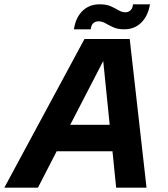

<svg xmlns="http://www.w3.org/2000/svg" viewBox="-88 -871 778 891"><path d="M-68 0 304 -690H514L592 0H451L434 -169H175L88 0ZM238 -292H421L391 -588ZM255 -735Q263 -789 294.5 -820Q326 -851 374 -851Q406 -851 426 -842Q446 -833 462 -823.5Q478 -814 494 -814Q508 -814 518 -823.5Q528 -833 529 -851H608Q599 -797 567.5 -766Q536 -735 489 -735Q458 -735 437.5 -744.5Q417 -754 401.5 -763Q386 -772 369 -772Q354 -772 344.5 -763Q335 -754 333 -735Z"/></svg>

Font: Radio Canada Big SemiBold
Style: Italic
Weight: 600
Italic angle: -12°
Designer: Étienne Aubert Bonn
Foundry: Coppers and Brasses
Version: Version 1.001